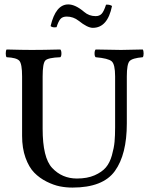

<svg xmlns="http://www.w3.org/2000/svg" viewBox="-20 -839 680 869"><path d="M173 -493V-256Q173 -125 216 -79Q261 -31 328 -31Q375 -31 408 -45.5Q441 -60 459 -81Q477 -102 486.5 -136Q496 -170 498.5 -197.5Q501 -225 501 -263V-493Q501 -548 485.5 -561.5Q470 -575 413 -580Q408 -584 408 -597Q408 -610 413 -615Q501 -613 528 -613Q554 -613 626 -615Q630 -610 630 -597Q630 -584 626 -580Q579 -576 566.5 -562.5Q554 -549 554 -493V-280Q554 -140 500 -65Q446 10 308 10Q279 10 251 4.5Q223 -1 191 -17Q159 -33 135 -57.5Q111 -82 95.5 -125Q80 -168 80 -224V-493Q80 -550 67.5 -564Q55 -578 10 -580Q6 -584 6 -597Q6 -610 10 -615Q83 -613 124 -613Q173 -613 253 -615Q258 -610 258 -597Q258 -584 253 -580Q197 -578 185 -565Q173 -552 173 -493ZM413 -766Q430 -766 440 -776.5Q450 -787 460 -818Q476 -819 487 -812Q467 -713 400 -713Q376 -713 336 -745Q312 -764 282 -764Q263 -764 253.5 -753Q244 -742 236 -716Q217 -713 209 -721Q232 -819 289 -819Q321 -819 361 -785Q383 -766 413 -766Z"/></svg>

Font: Linux Libertine Mono O
Style: Mono
Weight: 400
Designer: Philipp H. Poll
Foundry: Philipp H. Poll
Version: Version 5.1.7